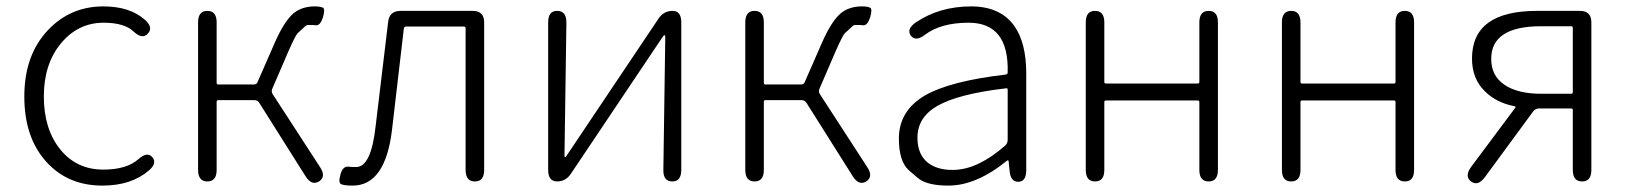

<svg xmlns="http://www.w3.org/2000/svg" viewBox="-20 -567 5093 600"><path d="M300 13Q193 13 126 -60Q56 -136 56 -265.5Q56 -395 130 -473Q200 -547 303 -547Q386 -547 433 -505Q460 -481 442 -462Q425 -443 398 -468Q369 -496 304 -496Q224 -496 170.5 -431.5Q117 -367 117 -265.5Q117 -164 168 -100.5Q219 -37 303 -37Q376 -37 413 -70Q440 -94 456 -76Q472 -57 445 -34Q390 13 300 13Z M628 0Q599 0 599 -36V-497Q599 -533 628 -533Q657 -533 657 -497V-308Q657 -303 662 -303H774Q782 -303 785 -311L838 -432Q868 -501 898 -526Q924 -547 964 -547Q981 -547 989 -543Q997 -539 989 -512Q980 -486 967 -488Q962 -489 945 -489Q939 -489 936 -487Q923 -475 910 -463Q903 -456 881 -406L831 -290Q827 -281 832 -273L980 -45Q1000 -15 977 0Q954 14 935 -16L790 -246Q785 -254 775 -254H662Q657 -254 657 -249V-36Q657 0 628 0Z M1082 13Q1058 13 1047 9Q1036 5 1044 -22Q1051 -49 1071 -46Q1076 -45 1093 -45Q1140 -45 1154 -174L1193 -499Q1197 -533 1232 -533H1457Q1493 -533 1493 -497V-36Q1493 0 1464 0Q1435 0 1435 -36V-479Q1435 -484 1430 -484H1249Q1243 -484 1242 -478L1205 -161Q1184 13 1082 13Z M1721 0Q1693 0 1693 -36V-497Q1693 -533 1721 -533Q1750 -533 1750 -497L1744 -81Q1744 -76 1746 -76Q1748 -76 1753 -84L2038 -509Q2054 -533 2082 -533Q2109 -533 2109 -497V-36Q2109 0 2081 0Q2052 0 2053 -37L2059 -452Q2059 -457 2056.5 -457Q2054 -457 2049 -449L1764 -24Q1748 0 1721 0Z M2338 0Q2309 0 2309 -36V-497Q2309 -533 2338 -533Q2367 -533 2367 -497V-308Q2367 -303 2372 -303H2484Q2492 -303 2495 -311L2548 -432Q2578 -501 2608 -526Q2634 -547 2674 -547Q2691 -547 2699 -543Q2707 -539 2699 -512Q2690 -486 2677 -488Q2672 -489 2655 -489Q2649 -489 2646 -487Q2633 -475 2620 -463Q2613 -456 2591 -406L2541 -290Q2537 -281 2542 -273L2690 -45Q2710 -15 2687 0Q2664 14 2645 -16L2500 -246Q2495 -254 2485 -254H2372Q2367 -254 2367 -249V-36Q2367 0 2338 0Z M2944 13Q2876 13 2848 -11Q2834 -23 2820 -35Q2789 -63 2789 -134Q2789 -221 2871 -269Q2950 -314 3123 -334Q3129 -335 3129 -341Q3133 -496 3007 -496Q2920 -496 2870 -458Q2841 -436 2826 -456Q2812 -476 2842 -497Q2916 -547 3015 -547Q3105 -547 3149 -487Q3187 -434 3187 -338V-35Q3187 0 3163 1Q3138 2 3135 -33L3132 -63Q3131 -68 3127 -65Q3031 13 2944 13ZM2956 -36Q2999 -36 3041 -57Q3080 -76 3121 -112Q3129 -119 3129 -130V-287Q3129 -292 3124 -291Q2976 -274 2909 -236Q2847 -200 2847 -137Q2847 -85 2879 -59Q2908 -36 2956 -36Z M3402 0Q3373 0 3373 -36V-497Q3373 -533 3402 -533Q3431 -533 3431 -497V-311Q3431 -306 3436 -306H3723Q3728 -306 3728 -311V-497Q3728 -533 3757 -533Q3786 -533 3786 -497V-36Q3786 0 3757 0Q3728 0 3728 -36V-248Q3728 -253 3723 -253H3436Q3431 -253 3431 -248V-36Q3431 0 3402 0Z M4015 0Q3986 0 3986 -36V-497Q3986 -533 4015 -533Q4044 -533 4044 -497V-311Q4044 -306 4049 -306H4336Q4341 -306 4341 -311V-497Q4341 -533 4370 -533Q4399 -533 4399 -497V-36Q4399 0 4370 0Q4341 0 4341 -36V-248Q4341 -253 4336 -253H4049Q4044 -253 4044 -248V-36Q4044 0 4015 0Z M4577 0Q4556 -16 4577 -45L4715 -230Q4718 -234 4713 -235Q4656 -246 4620 -282Q4580 -321 4580 -384Q4580 -533 4783 -533H4917Q4953 -533 4953 -497V-36Q4953 0 4924 0Q4895 0 4895 -36V-223Q4895 -228 4890 -228H4789Q4779 -228 4772 -220L4620 -13Q4598 16 4577 0ZM4796 -274H4890Q4895 -274 4895 -279V-480Q4895 -485 4890 -485H4796Q4640 -485 4640 -383Q4640 -330 4681.5 -302Q4723 -274 4796 -274Z"/></svg>

Font: Resource Han Rounded JP Light
Style: Regular
Weight: 300
Designer: Cyano Hao (round all glyphs); Ryoko NISHIZUKA 西塚涼子 (kana, bopomofo & ideographs); Paul D. Hunt (Latin, Greek & Cyrillic)
Foundry: Cyano Hao
Version: 0.990